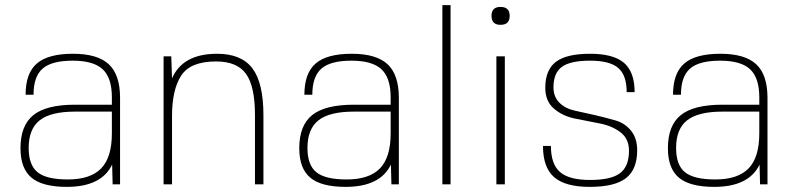

<svg xmlns="http://www.w3.org/2000/svg" viewBox="-20 -720 3098 750"><path d="M418 -77Q376 10 241 10Q146 10 103 -26Q60 -62 60 -141Q60 -230 110.5 -270.5Q161 -311 273 -311H417V-340Q417 -416 381 -449.5Q345 -483 264 -483Q182 -483 146.5 -452Q111 -421 111 -350H80Q80 -434 124 -472Q168 -510 265 -510Q361 -510 405 -469Q449 -428 449 -338V0H420ZM417 -284H273Q178 -284 135 -250Q92 -216 92 -142Q92 -75 127 -47Q162 -19 245 -19Q333 -19 375 -62Q417 -105 417 -199Z M649 -500 652 -414Q694 -510 828 -510Q923 -510 966 -453Q1009 -396 1009 -270V0H976V-270Q976 -383 941 -431.5Q906 -480 824 -480Q724 -480 688 -425Q652 -370 652 -267V0H619V-500Z M1507 -77Q1465 10 1330 10Q1235 10 1192 -26Q1149 -62 1149 -141Q1149 -230 1199.5 -270.5Q1250 -311 1362 -311H1506V-340Q1506 -416 1470 -449.5Q1434 -483 1353 -483Q1271 -483 1235.5 -452Q1200 -421 1200 -350H1169Q1169 -434 1213 -472Q1257 -510 1354 -510Q1450 -510 1494 -469Q1538 -428 1538 -338V0H1509ZM1506 -284H1362Q1267 -284 1224 -250Q1181 -216 1181 -142Q1181 -75 1216 -47Q1251 -19 1334 -19Q1422 -19 1464 -62Q1506 -105 1506 -199Z M1708 0V-700H1740V0Z M1952 0H1919V-500H1952ZM1935 -693Q1971 -693 1971 -658Q1971 -623 1935 -623Q1900 -623 1900 -658Q1900 -693 1935 -693Z M2142 -379Q2142 -341 2166 -318Q2190 -295 2226.5 -287.5Q2263 -280 2305.5 -270Q2348 -260 2384.5 -249.5Q2421 -239 2445 -209.5Q2469 -180 2469 -133Q2469 -58 2425 -24Q2381 10 2284 10Q2188 10 2144.5 -28Q2101 -66 2101 -150H2132Q2132 -79 2167.5 -48Q2203 -17 2285 -17Q2367 -17 2402 -43.5Q2437 -70 2437 -131Q2437 -178 2403.5 -203.5Q2370 -229 2321.5 -238Q2273 -247 2225 -257Q2177 -267 2143.5 -296Q2110 -325 2110 -377Q2110 -447 2151.5 -478.5Q2193 -510 2285 -510Q2376 -510 2417.5 -474.5Q2459 -439 2459 -360H2428Q2428 -426 2395 -454.5Q2362 -483 2285 -483Q2208 -483 2175 -459Q2142 -435 2142 -379Z M2947 -77Q2905 10 2770 10Q2675 10 2632 -26Q2589 -62 2589 -141Q2589 -230 2639.5 -270.5Q2690 -311 2802 -311H2946V-340Q2946 -416 2910 -449.5Q2874 -483 2793 -483Q2711 -483 2675.5 -452Q2640 -421 2640 -350H2609Q2609 -434 2653 -472Q2697 -510 2794 -510Q2890 -510 2934 -469Q2978 -428 2978 -338V0H2949ZM2946 -284H2802Q2707 -284 2664 -250Q2621 -216 2621 -142Q2621 -75 2656 -47Q2691 -19 2774 -19Q2862 -19 2904 -62Q2946 -105 2946 -199Z"/></svg>

Font: Fivo Sans Thin
Style: Regular
Weight: 250
Foundry: Alexander Slobzheninov
Version: 1.0